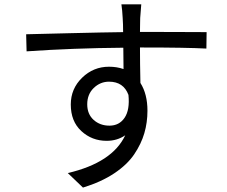

<svg xmlns="http://www.w3.org/2000/svg" viewBox="-20 -809 1040 878"><path d="M480.5 -234.4Q525.4 -234.4 549.8 -270.5Q574.2 -306.6 567.4 -375Q544.9 -435.5 478.5 -435.5Q438.5 -435.5 408.7 -406.7Q378.9 -377.9 378.9 -332Q378.9 -287.1 408.2 -260.7Q437.5 -234.4 480.5 -234.4ZM632.8 -591.8H620.1Q620.1 -519.5 622.1 -429.7Q654.3 -378.9 654.3 -302.7Q654.3 -249 640.1 -200.2Q626 -151.4 593.8 -103.5Q561.5 -55.7 502 -16.1Q442.4 23.4 359.4 48.8L290 -17.6Q494.1 -65.4 552.7 -190.4Q515.6 -165 467.8 -165Q400.4 -165 352.1 -209.5Q303.7 -253.9 303.7 -331.1Q303.7 -403.3 355.5 -453.6Q407.2 -503.9 478.5 -503.9Q514.6 -503.9 544.9 -493.2Q544.9 -556.6 543.9 -590.8Q314.5 -588.9 101.6 -574.2L99.6 -652.3Q138.7 -653.3 298.8 -657.2Q459 -661.1 543 -662.1Q543 -699.2 541 -726.6Q539.1 -763.7 535.2 -789.1H626L621.1 -726.6Q621.1 -720.7 620.6 -699.2Q620.1 -677.7 620.1 -663.1H634.8Q704.1 -663.1 807.1 -662.6Q910.2 -662.1 924.8 -662.1L923.8 -586.9Q831.1 -591.8 632.8 -591.8Z"/></svg>

Font: Gen Shin Gothic Monospace Regular
Style: Regular
Weight: 400
Designer: [Source Han Sans]
Ryoko NISHIZUKA  (kana & ideographs); Paul D. Hunt (Latin, Greek & Cyrillic); Wenlong ZHANG  (bopomofo
Version: Version 1.002.20150607